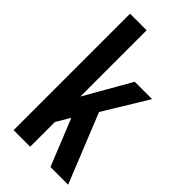

<svg xmlns="http://www.w3.org/2000/svg" viewBox="-227 -784 844 844"><g transform="rotate(45 194.5 -362.0)"><path d="M45 0V-724H148V-312L271 -527H379L254 -322L384 0H274L186 -218L148 -154V0Z"/></g></svg>

Font: Archivo ExtraCondensed SemiBold
Style: Regular
Weight: 600
Width: 2
Designer: Hector Gatti
Foundry: Omnibus-Type
Version: Version 2.001